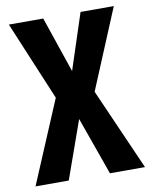

<svg xmlns="http://www.w3.org/2000/svg" viewBox="-81 -775 663 836"><g transform="rotate(-10 250.0 -357.0)"><path d="M8 0H155L246 -256L337 0H492L333 -361L480 -714H333L252 -467L168 -714H16L162 -365Z"/></g></svg>

Font: Noto Sans Mono ExtraCondensed ExtraBold
Style: Regular
Weight: 800
Width: 2
Designer: Monotype Design Team
Foundry: Monotype Imaging Inc.
Version: Version 2.014